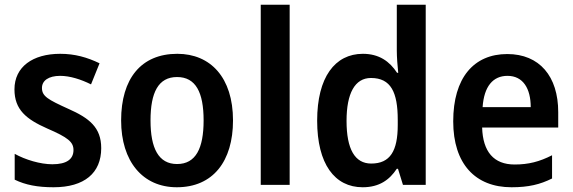

<svg xmlns="http://www.w3.org/2000/svg" viewBox="-20 -780 2418 810"><path d="M407 -155C407 -243 356 -282 268 -321C182 -360 157 -374 157 -409C157 -440 185 -460 234 -460C275 -460 322 -445 364 -424L400 -513C348 -538 296 -553 234 -553C118 -553 41 -498 41 -403C41 -317 91 -277 179 -238C267 -200 290 -181 290 -147C290 -109 262 -87 201 -87C150 -87 87 -106 42 -131V-22C87 0 138 10 206 10C336 10 407 -50 407 -155Z M963 -272C963 -453 868 -553 728 -553C575 -553 491 -448 491 -272C491 -99 582 10 726 10C879 10 963 -100 963 -272ZM615 -272C615 -390 648 -455 727 -455C806 -455 839 -390 839 -272C839 -154 806 -88 727 -88C649 -88 615 -154 615 -272Z M1202 0V-760H1080V0Z M1510 10C1580 10 1623 -21 1654 -68H1659L1680 0H1776V-760H1654V-567C1654 -540 1657 -500 1660 -473H1655C1624 -521 1579 -553 1511 -553C1393 -553 1318 -454 1318 -271C1318 -88 1392 10 1510 10ZM1546 -90C1477 -90 1442 -151 1442 -270C1442 -386 1477 -451 1545 -451C1629 -451 1658 -391 1658 -274V-253C1658 -143 1626 -90 1546 -90Z M2120 -552C1979 -552 1892 -452 1892 -268C1892 -89 1985 10 2138 10C2210 10 2259 -2 2309 -27V-125C2256 -98 2210 -86 2151 -86C2063 -86 2017 -140 2014 -242H2335V-307C2335 -458 2256 -552 2120 -552ZM2121 -460C2187 -460 2219 -406 2219 -328H2016C2022 -416 2060 -460 2121 -460Z"/></svg>

Font: Noto Sans Myanmar UI SemiCondensed SemiBold
Style: Regular
Weight: 600
Width: 4
Designer: Monotype Design Team
Foundry: Monotype Imaging Inc.
Version: Version 2.103